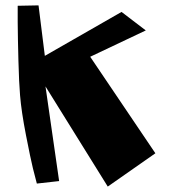

<svg xmlns="http://www.w3.org/2000/svg" viewBox="-20 -688 628 715"><path d="M117.2 -4.4Q111.3 -25.9 102.5 -61.5Q93.8 -97.2 76.7 -184.8Q59.6 -272.5 54.7 -333Q50.8 -378.4 48.6 -461.7Q46.4 -544.9 45.9 -605.5V-666.5L123.5 -668L147 -480L432.6 -643.6L522.9 -574.7L315.9 -476.6L558.6 -117.2L381.3 6.8L149.4 -366.2L200.2 -13.7Z"/></svg>

Font: Some Time Later
Style: Regular
Weight: 400
Version: Version 003.300